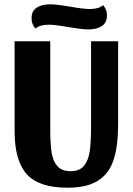

<svg xmlns="http://www.w3.org/2000/svg" viewBox="-20 -852 619 894"><path d="M294 22Q161 22 104.5 -41Q48 -104 48 -241V-660H214V-252Q214 -184 220 -143.5Q226 -103 246.5 -79Q267 -55 309 -55Q351 -55 371.5 -80.5Q392 -106 398 -149Q404 -192 404 -263V-660H530V-274Q530 -174 509.5 -109.5Q489 -45 437.5 -11.5Q386 22 294 22ZM478 -780Q478 -746 454 -730.5Q430 -715 390 -715Q369 -715 337.5 -720Q306 -725 297 -726Q237 -737 207 -737Q165 -737 145 -719Q127 -739 127 -767Q127 -801 151 -816.5Q175 -832 215 -832Q236 -832 267.5 -827Q299 -822 307 -821Q369 -810 398 -810Q440 -810 460 -828Q478 -808 478 -780Z"/></svg>

Font: Sansita
Style: Bold
Weight: 700
Designer: Pablo Cosgaya
Foundry: Omnibus-Type
Version: Version 1.006